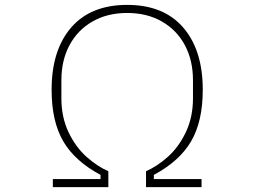

<svg xmlns="http://www.w3.org/2000/svg" viewBox="-20 -765 1040 785"><path d="M196 0V-33H391V-50Q286 -106 238.5 -187.5Q191 -269 191 -398Q191 -560 271 -652.5Q351 -745 500 -745Q649 -745 729 -652.5Q809 -560 809 -398Q809 -269 761.5 -187.5Q714 -106 609 -50V-33H804V0H577V-65Q623 -85 667 -124.5Q711 -164 740 -225Q769 -286 769 -363V-437Q769 -518 736 -580Q703 -642 642 -677Q581 -712 500 -712Q419 -712 358 -677Q297 -642 264 -580Q231 -518 231 -437V-363Q231 -286 260 -225Q289 -164 333 -124.5Q377 -85 423 -65V0Z"/></svg>

Font: IBM Plex Sans JP ExtraLight
Style: Regular
Weight: 200
Designer: Mike Abbink; Paul van der Laan; Pieter van Rosmalen; Wujin Sim; Yejin Wi; Jinhee Kim; Boomi Park; Yona Kim; Kichan Ma
Foundry: Sandoll Inc.
Version: Version 1.001